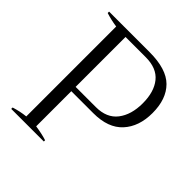

<svg xmlns="http://www.w3.org/2000/svg" viewBox="-188 -837 974 974"><g transform="rotate(45 298.5 -350.0)"><path d="M41 -10Q83 -23 122 -27V-672Q80 -678 43 -690V-700H334Q455 -700 509 -646Q563 -592 563 -492Q563 -395 510 -337Q457 -279 351 -279H193V-27Q241 -20 275 -9V0H41ZM338 -310Q416 -310 454.5 -360Q493 -410 493 -492Q493 -574 455 -621Q417 -668 338 -668H193V-310Z"/></g></svg>

Font: Trirong Light
Style: Regular
Weight: 300
Designer: Katatrad Team
Foundry: CadsonDemak
Version: Version 1.001